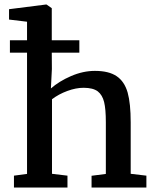

<svg xmlns="http://www.w3.org/2000/svg" viewBox="-20 -840 708 860"><path d="M101.1 -659.7V-742.7L20.5 -752.4V-798.8L186 -819.8H188.5L211.9 -803.2V-659.7H335.4V-604H211.9L212.4 -530.8L208 -443.8Q244.6 -476.1 298.3 -499.3Q352.1 -522.5 405.3 -522.5Q467.3 -522.5 502.4 -498.8Q537.6 -475.1 551.8 -425.3Q565.4 -376.5 565.4 -292V-61.5L635.7 -53.2V0H390.1V-52.7L454.1 -61V-292.5Q454.1 -351.6 446.3 -383.1Q438.5 -414.6 418 -430.7Q396.5 -446.8 354.5 -446.8Q320.3 -446.8 281.7 -432.6Q243.2 -418.5 212.9 -395.5V-61.5L282.2 -53.2V0H42.5V-53.2L101.1 -61V-604H24.4V-659.7Z"/></svg>

Font: Merriweather
Style: Regular
Weight: 400
Designer: Eben Sorkin
Foundry: Eben Sorkin
Version: Version 1.584; ttfautohint (v1.8.1)